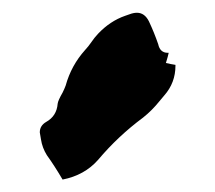

<svg xmlns="http://www.w3.org/2000/svg" viewBox="-20 -89 341 304"><path d="M79.1 195.3Q65.9 172.9 54.2 156.7Q46.9 145 44.9 131.8L43 120.6Q43 109.9 53.2 104Q69.8 94.7 71.3 75.2Q71.8 70.3 79.1 57.6Q82 51.8 84 46.4Q92.8 14.6 114.7 -9.8Q120.1 -15.6 124.8 -22.5Q129.4 -29.3 135.3 -35.6Q154.3 -55.7 178.2 -64L185.1 -66.4Q191.4 -68.8 196.8 -68.8Q209 -68.8 215.8 -55.2Q224.1 -37.6 230.5 -19Q233.4 -5.4 245.6 -5.4H247.1Q245.6 1.5 243.7 7.3L242.7 10.7Q251 12.7 257.8 13.7V15.1Q257.8 42 240.2 62L232.4 71.3Q220.7 85.9 206.5 97.2Q167 126.5 135.3 164.1Q113.8 188.5 79.1 195.3Z"/></svg>

Font: Pinzelan
Style: Regular
Weight: 400
Designer: GGBot
Version: 1.01